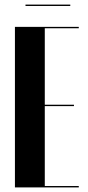

<svg xmlns="http://www.w3.org/2000/svg" viewBox="-20 -816 385 836"><path d="M323 -699V-693H175V-360H302V-354H175V-6H323V0H45V-699ZM286 -790H91V-796H286Z"/></svg>

Font: Moniqa Black Display
Style: Regular
Weight: 900
Designer: Rajesh Rajput
Foundry: Rajesh Rajput
Version: Version 1.000